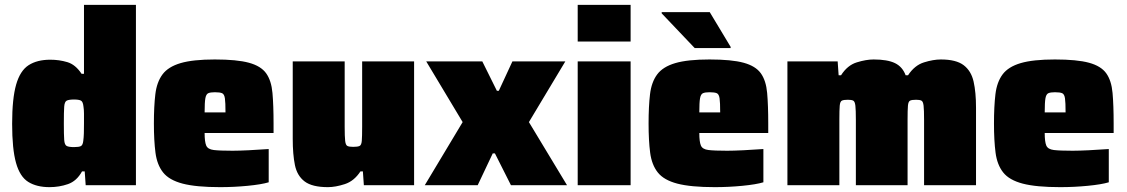

<svg xmlns="http://www.w3.org/2000/svg" viewBox="-20 -763 4643 791"><path d="M184 8Q131 8 96.5 -13.5Q62 -35 46 -92Q30 -149 30 -253Q30 -357 46.5 -414.5Q63 -472 98 -494.5Q133 -517 187 -517Q224 -517 257.5 -507Q291 -497 316 -459H326V-743H540V0H333L329 -57H318Q296 -17 260 -4.5Q224 8 184 8ZM285 -157Q305 -157 313 -161Q321 -165 323 -182Q325 -197 325.5 -214Q326 -231 326 -255Q326 -278 326 -294.5Q326 -311 324 -323Q322 -344 313.5 -348.5Q305 -353 285 -353Q264 -353 255 -348.5Q246 -344 244.5 -323.5Q243 -303 243 -255Q243 -207 244.5 -186.5Q246 -166 255 -161.5Q264 -157 285 -157Z M887 8Q788 8 732.5 -6.5Q677 -21 652 -52.5Q627 -84 620.5 -134Q614 -184 614 -254Q614 -325 620 -375Q626 -425 649.5 -456.5Q673 -488 724 -503Q775 -518 865 -518Q956 -518 1005.5 -504.5Q1055 -491 1076.5 -461Q1098 -431 1102.5 -380Q1107 -329 1107 -254V-215H823Q823 -179 829.5 -163.5Q836 -148 860.5 -145Q885 -142 938 -142Q963 -142 1004.5 -144Q1046 -146 1087 -149V-12Q1057 -3 1000.5 2.5Q944 8 887 8ZM823 -300H909Q909 -341 906.5 -358Q904 -375 895 -379Q886 -383 865 -383Q847 -383 838 -379Q829 -375 826 -358Q823 -341 823 -300Z M1331 8Q1266 8 1235 -15.5Q1204 -39 1195 -83Q1186 -127 1186 -191V-510H1400V-241Q1400 -200 1402 -182.5Q1404 -165 1411.5 -161.5Q1419 -158 1435 -158Q1453 -158 1461 -161.5Q1469 -165 1470.5 -182.5Q1472 -200 1472 -241V-510H1686V0H1479L1475 -57H1465Q1439 -17 1400.5 -4.5Q1362 8 1331 8Z M1730 0 1886 -260 1736 -510H1967L2027 -389H2035L2091 -510H2309L2159 -260L2316 0H2085L2019 -131H2010L1948 0Z M2360 -592V-743H2578V-592ZM2360 0V-510H2578V0Z M2925 8Q2826 8 2770.5 -6.5Q2715 -21 2690 -52.5Q2665 -84 2658.5 -134Q2652 -184 2652 -254Q2652 -325 2658 -375Q2664 -425 2687.5 -456.5Q2711 -488 2762 -503Q2813 -518 2903 -518Q2994 -518 3043.5 -504.5Q3093 -491 3114.5 -461Q3136 -431 3140.5 -380Q3145 -329 3145 -254V-215H2861Q2861 -179 2867.5 -163.5Q2874 -148 2898.5 -145Q2923 -142 2976 -142Q3001 -142 3042.5 -144Q3084 -146 3125 -149V-12Q3095 -3 3038.5 2.5Q2982 8 2925 8ZM2861 -300H2947Q2947 -341 2944.5 -358Q2942 -375 2933 -379Q2924 -383 2903 -383Q2885 -383 2876 -379Q2867 -375 2864 -358Q2861 -341 2861 -300ZM2842 -565 2706 -708V-713H2904L2990 -570V-565Z M3224 0V-510H3431L3435 -453H3445Q3471 -494 3509.5 -506Q3548 -518 3579 -518Q3636 -518 3667 -503Q3698 -488 3711 -453H3721Q3748 -494 3786.5 -506Q3825 -518 3856 -518Q3919 -518 3950 -494.5Q3981 -471 3991 -427Q4001 -383 4001 -319V0H3787V-269Q3787 -310 3785 -327.5Q3783 -345 3776 -348.5Q3769 -352 3754 -352Q3737 -352 3729.5 -348.5Q3722 -345 3720.5 -327.5Q3719 -310 3719 -269V0H3506V-269Q3506 -310 3504 -327.5Q3502 -345 3495 -348.5Q3488 -352 3473 -352Q3456 -352 3448.5 -348.5Q3441 -345 3439.5 -327.5Q3438 -310 3438 -269V0Z M4348 8Q4249 8 4193.5 -6.5Q4138 -21 4113 -52.5Q4088 -84 4081.5 -134Q4075 -184 4075 -254Q4075 -325 4081 -375Q4087 -425 4110.5 -456.5Q4134 -488 4185 -503Q4236 -518 4326 -518Q4417 -518 4466.5 -504.5Q4516 -491 4537.5 -461Q4559 -431 4563.5 -380Q4568 -329 4568 -254V-215H4284Q4284 -179 4290.5 -163.5Q4297 -148 4321.5 -145Q4346 -142 4399 -142Q4424 -142 4465.5 -144Q4507 -146 4548 -149V-12Q4518 -3 4461.5 2.5Q4405 8 4348 8ZM4284 -300H4370Q4370 -341 4367.5 -358Q4365 -375 4356 -379Q4347 -383 4326 -383Q4308 -383 4299 -379Q4290 -375 4287 -358Q4284 -341 4284 -300Z"/></svg>

Font: Saira Black
Style: Regular
Weight: 900
Designer: Hector Gatti with collaboration of the Omnibus-Type team
Foundry: Omnibus-Type
Version: Version 1.100; ttfautohint (v1.8.3)